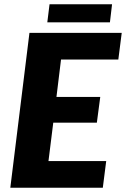

<svg xmlns="http://www.w3.org/2000/svg" viewBox="-20 -883 592 903"><path d="M267 -603 245.5 -427H451.5L435.5 -306H230.5L208 -125.5H479.5L463.5 0H28.5L118.5 -728.5H552.5L536.5 -603ZM213 -863H507L497 -778H202.5Z"/></svg>

Font: Lato ExtraBold
Style: Italic
Weight: 800
Italic angle: -7°
Designer: Lukasz Dziedzic with Adam Twardoch and Botio Nikoltchev
Foundry: tyPoland Lukasz Dziedzic
Version: Version 2.015; 2015-08-06; http://www.latofonts.com/